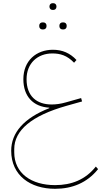

<svg xmlns="http://www.w3.org/2000/svg" viewBox="-20 -876 633 1200"><path d="M372 -692H376C388 -692 397 -699 397 -714C397 -729 388 -736 376 -736H372C360 -736 351 -729 351 -714C351 -699 360 -692 372 -692ZM246 -692H250C262 -692 271 -699 271 -714C271 -729 262 -736 250 -736H246C234 -736 225 -729 225 -714C225 -699 234 -692 246 -692ZM309 -814H313C324 -814 333 -821 333 -835C333 -849 324 -856 313 -856H309C298 -856 289 -849 289 -835C289 -821 298 -814 309 -814ZM324 304C431 304 524 267 593 181L579 165C514 247 427 281 324 281C177 281 69 208 69 76V56C69 -61 177 -153 397 -215L493 -242L487 -263L391 -236C360 -227 330 -223 303 -223C209 -223 146 -275 146 -381C146 -481 215 -542 307 -542C356 -542 399 -530 443 -484L458 -501C419 -543 371 -565 311 -565C207 -565 126 -497 126 -381C126 -274 187 -209 288 -203V-200C130 -138 50 -47 50 66C50 221 170 304 324 304Z"/></svg>

Font: IBM Plex Arabic Thin
Style: Regular
Weight: 100
Designer: Mike Abbink, Paul van der Laan, Pieter van Rosmalen, Wael Morcos, Khajak Apelian
Foundry: Bold Monday
Version: Version 1.0